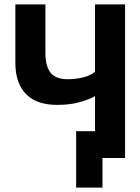

<svg xmlns="http://www.w3.org/2000/svg" viewBox="-20 -720 640 875"><path d="M187 -700V-478Q187 -418 210.5 -388.5Q234 -359 288 -359Q326 -359 359.5 -367.5Q393 -376 413 -393V-700H550V0H447V135H327V-122H413V-282Q387 -267 343.5 -254.5Q300 -242 240 -242Q198 -242 163.5 -252.5Q129 -263 103.5 -286.5Q78 -310 64 -346.5Q50 -383 50 -435V-700Z"/></svg>

Font: PT Mono
Style: Bold
Weight: 700
Monospace: yes
Designer: A.Korolkova, I.Chaeva
Foundry: ParaType Ltd
Version: Version 1.000 OFL